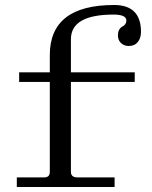

<svg xmlns="http://www.w3.org/2000/svg" viewBox="-20 -744 606 764"><path d="M492.2 -561Q473.6 -561 461.4 -572.8Q449.2 -584.5 449.2 -603Q449.2 -628.4 466.8 -638.2Q482.9 -646.5 482.9 -662.1Q482.9 -686 432.1 -686Q262.2 -686 262.2 -587.9V-456.1H516.1V-418H262.2V-60.1Q262.2 -38.1 288.1 -38.1H436V0H46.9V-38.1H155.8Q178.2 -38.1 178.2 -60.1V-418H56.2V-456.1H178.2V-524.9Q178.2 -724.1 434.1 -724.1Q541 -724.1 541 -617.2Q541 -592.3 528.3 -576.7Q515.6 -561 492.2 -561Z"/></svg>

Font: New Heterodox Mono
Style: Book
Weight: 400
Designer: Hao Chi Kiang <hello@hckiang.com>, Alexey Kryukov <alexios@thessalonica.org.ru>
Version: Version 0.0.3